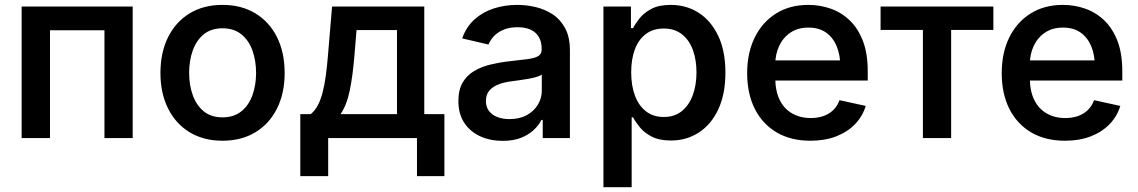

<svg xmlns="http://www.w3.org/2000/svg" viewBox="-20 -573 4722 797"><path d="M530.8 -545.9V0H413.6V-447.3H187.5V0H69.8V-545.9Z M903.8 11.2Q825.2 11.2 767.3 -23.9Q709.5 -59.1 677.7 -122.6Q646 -186 646 -270Q646 -355 677.7 -418.7Q709.5 -482.4 767.3 -517.6Q825.2 -552.7 903.8 -552.7Q981.9 -552.7 1040 -517.6Q1098.1 -482.4 1129.9 -418.7Q1161.6 -355 1161.6 -270Q1161.6 -186 1129.9 -122.6Q1098.1 -59.1 1040 -23.9Q981.9 11.2 903.8 11.2ZM903.8 -85.9Q950.7 -85.9 981.7 -110.8Q1012.7 -135.7 1027.8 -177.7Q1043 -219.7 1043 -270.5Q1043 -321.3 1027.8 -363.5Q1012.7 -405.8 981.7 -430.7Q950.7 -455.6 903.8 -455.6Q856.4 -455.6 825.9 -430.7Q795.4 -405.8 780.3 -363.8Q765.1 -321.8 765.1 -270.5Q765.1 -219.7 780.3 -177.7Q795.4 -135.7 825.9 -110.8Q856.4 -85.9 903.8 -85.9Z M1226.6 158.2V-99.1H1270Q1287.1 -113.3 1299.1 -135.7Q1311 -158.2 1319.1 -189Q1327.1 -219.7 1332.5 -259.5Q1337.9 -299.3 1341.8 -348.1L1358.4 -545.9H1741.2V-99.1H1824.7V158.2H1710.9V0H1342.3V158.2ZM1393.6 -99.1H1627.9V-448.2H1460L1451.7 -348.1Q1444.8 -260.7 1432.1 -198.7Q1419.4 -136.7 1393.6 -99.1Z M2066.9 11.7Q2014.6 11.7 1973.1 -7.3Q1931.6 -26.4 1907.2 -63.2Q1882.8 -100.1 1882.8 -153.8Q1882.8 -200.2 1900.4 -230.2Q1918 -260.3 1948 -278.1Q1978 -295.9 2015.4 -304.9Q2052.7 -314 2091.8 -318.4Q2140.1 -323.7 2169.9 -327.6Q2199.7 -331.5 2214.1 -340.1Q2228.5 -348.6 2228.5 -367.7V-370.1Q2228.5 -398.9 2217 -418.9Q2205.6 -439 2183.3 -449.5Q2161.1 -460 2128.4 -460Q2094.7 -460 2070.3 -449.7Q2045.9 -439.5 2030.5 -423.1Q2015.1 -406.7 2007.8 -388.2L1898.4 -413.6Q1916 -462.4 1950.2 -492.9Q1984.4 -523.4 2030.3 -538.1Q2076.2 -552.7 2127.4 -552.7Q2163.1 -552.7 2201.2 -544.2Q2239.3 -535.6 2272 -514.9Q2304.7 -494.1 2325.2 -457.3Q2345.7 -420.4 2345.7 -363.8V0H2232.9V-75.2H2227.5Q2216.3 -52.7 2195.1 -33Q2173.8 -13.2 2142.1 -0.7Q2110.4 11.7 2066.9 11.7ZM2094.7 -78.6Q2136.7 -78.6 2166.5 -95Q2196.3 -111.3 2212.6 -138.2Q2229 -165 2229 -196.3V-263.7Q2222.7 -258.3 2207.3 -253.7Q2191.9 -249 2172.1 -245.6Q2152.3 -242.2 2133.8 -239.7Q2115.2 -237.3 2102.5 -235.4Q2073.2 -231.9 2049.3 -222.7Q2025.4 -213.4 2011.2 -197Q1997.1 -180.7 1997.1 -153.8Q1997.1 -128.9 2009.8 -112.3Q2022.5 -95.7 2044.4 -87.2Q2066.4 -78.6 2094.7 -78.6Z M2484.9 204.1V-545.9H2599.1V-456.1H2607.9Q2617.2 -474.6 2635 -497.1Q2652.8 -519.5 2683.8 -536.1Q2714.8 -552.7 2764.6 -552.7Q2829.1 -552.7 2880.1 -520Q2931.2 -487.3 2961.2 -424.6Q2991.2 -361.8 2991.2 -272Q2991.2 -182.6 2961.9 -119.6Q2932.6 -56.6 2881.3 -23.2Q2830.1 10.3 2764.6 10.3Q2716.3 10.3 2685.1 -6.1Q2653.8 -22.5 2635.7 -44.9Q2617.7 -67.4 2607.9 -85.9H2602.1V204.1ZM2735.4 -87.4Q2780.3 -87.4 2810.3 -111.8Q2840.3 -136.2 2855.7 -178Q2871.1 -219.7 2871.1 -272.5Q2871.1 -324.7 2856 -366Q2840.8 -407.2 2810.5 -430.9Q2780.3 -454.6 2735.4 -454.6Q2691.4 -454.6 2661.1 -431.9Q2630.9 -409.2 2615.5 -368.4Q2600.1 -327.6 2600.1 -272.5Q2600.1 -217.8 2615.7 -176Q2631.3 -134.3 2661.6 -110.8Q2691.9 -87.4 2735.4 -87.4Z M3344.2 11.2Q3262.7 11.2 3203.9 -23.4Q3145 -58.1 3113.3 -121.1Q3081.5 -184.1 3081.5 -269.5Q3081.5 -353.5 3112.8 -417.2Q3144 -481 3201.2 -516.8Q3258.3 -552.7 3335.4 -552.7Q3383.8 -552.7 3428.2 -537.1Q3472.7 -521.5 3507.3 -488.3Q3542 -455.1 3562 -402.8Q3582 -350.6 3582 -277.8V-238.8H3141.1V-322.3H3522.9L3468.3 -295.9Q3468.3 -344.2 3453.1 -380.9Q3438 -417.5 3408.7 -438Q3379.4 -458.5 3335.9 -458.5Q3292 -458.5 3261.2 -437.7Q3230.5 -417 3214.4 -382.3Q3198.2 -347.7 3198.2 -306.6V-249.5Q3198.2 -195.3 3216.6 -158.2Q3234.9 -121.1 3268.3 -102.1Q3301.8 -83 3345.7 -83Q3374.5 -83 3398.2 -91.3Q3421.9 -99.6 3439 -116.2Q3456.1 -132.8 3464.8 -157.2L3573.7 -133.3Q3560.5 -89.8 3529.1 -57.4Q3497.6 -24.9 3450.7 -6.8Q3403.8 11.2 3344.2 11.2Z M3811 0V-448.7H3635.3V-545.9H4103.5V-448.7H3928.2V0Z M4400.9 11.2Q4319.3 11.2 4260.5 -23.4Q4201.7 -58.1 4169.9 -121.1Q4138.2 -184.1 4138.2 -269.5Q4138.2 -353.5 4169.4 -417.2Q4200.7 -481 4257.8 -516.8Q4314.9 -552.7 4392.1 -552.7Q4440.4 -552.7 4484.9 -537.1Q4529.3 -521.5 4564 -488.3Q4598.6 -455.1 4618.7 -402.8Q4638.7 -350.6 4638.7 -277.8V-238.8H4197.8V-322.3H4579.6L4524.9 -295.9Q4524.9 -344.2 4509.8 -380.9Q4494.6 -417.5 4465.3 -438Q4436 -458.5 4392.6 -458.5Q4348.6 -458.5 4317.9 -437.7Q4287.1 -417 4271 -382.3Q4254.9 -347.7 4254.9 -306.6V-249.5Q4254.9 -195.3 4273.2 -158.2Q4291.5 -121.1 4325 -102.1Q4358.4 -83 4402.3 -83Q4431.2 -83 4454.8 -91.3Q4478.5 -99.6 4495.6 -116.2Q4512.7 -132.8 4521.5 -157.2L4630.4 -133.3Q4617.2 -89.8 4585.7 -57.4Q4554.2 -24.9 4507.3 -6.8Q4460.4 11.2 4400.9 11.2Z"/></svg>

Font: Inter Cardless
Style: Medium
Weight: 500
Designer: Rasmus Andersson
Foundry: rsms
Version: Version 4.001;git-9221beed3